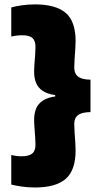

<svg xmlns="http://www.w3.org/2000/svg" viewBox="-20 -696 456 852"><path d="M30 -663Q49.5 -668.5 77.2 -672.5Q105 -676.5 135 -676.5Q227.5 -676.5 271.5 -638.8Q315.5 -601 315.5 -513.5Q315.5 -498.5 314 -477Q312.5 -455.5 311 -434Q309.5 -412.5 309.5 -398Q309.5 -380 316.2 -367.8Q323 -355.5 339 -349.2Q355 -343 381.5 -342.5V-198.5Q355 -198 339 -192Q323 -186 316.2 -174Q309.5 -162 309.5 -144Q309.5 -129.5 311 -108Q312.5 -86.5 314 -65Q315.5 -43.5 315.5 -28.5Q315.5 59.5 271.5 97.8Q227.5 136 135 136Q105 136 77.2 132Q49.5 128 30 123V-8Q39.5 -6 50.8 -4.2Q62 -2.5 75.5 -2.5Q108 -2.5 122.8 -14.5Q137.5 -26.5 137.5 -54.5Q137.5 -69 136 -88.8Q134.5 -108.5 133 -128.8Q131.5 -149 131.5 -165.5Q131.5 -193.5 140.5 -214.8Q149.5 -236 170.8 -250Q192 -264 228.5 -268.5L225 -252.5V-274Q190 -279 169.5 -292.8Q149 -306.5 140.2 -327.8Q131.5 -349 131.5 -376.5Q131.5 -393 133 -413.2Q134.5 -433.5 136 -453.2Q137.5 -473 137.5 -487.5Q137.5 -515.5 123.8 -527.5Q110 -539.5 79 -539.5Q64.5 -539.5 52.2 -537.8Q40 -536 30 -534Z"/></svg>

Font: Anek Latin Expanded ExtraBold
Style: Regular
Weight: 800
Width: 7
Designer: Yesha Goshar
Foundry: Ek Type
Version: Version 1.003